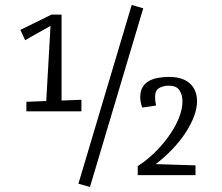

<svg xmlns="http://www.w3.org/2000/svg" viewBox="-20 -697 882 764"><path d="M61 0ZM504 -677 550 -664 338 47 292 34ZM185 -639H225V-297L304 -300V-254H85V-292L164 -295Q168 -372 172.5 -444.5Q177 -517 181 -594Q156 -580 130 -565.5Q104 -551 80 -537L61 -578ZM764 -294Q764 -266 752 -234Q740 -202 718.5 -169Q697 -136 666.5 -104Q636 -72 600 -44Q639 -43 679 -41.5Q719 -40 758 -39V0H528V-36Q564 -59 596 -90.5Q628 -122 652.5 -156.5Q677 -191 691.5 -226.5Q706 -262 706 -294Q706 -320 694 -338Q682 -356 652 -356Q629 -356 613 -346.5Q597 -337 597 -311Q597 -304 598 -295.5Q599 -287 601 -277L546 -269Q538 -291 538 -311Q538 -334 547 -349.5Q556 -365 571.5 -374Q587 -383 608 -387Q629 -391 652 -391Q707 -391 735.5 -365Q764 -339 764 -294Z"/></svg>

Font: Combo
Style: Regular
Weight: 400
Designer: Eduardo Rodriguez Tunni
Foundry: Eduardo Rodriguez Tunni
Version: Version 1.001